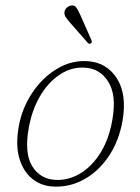

<svg xmlns="http://www.w3.org/2000/svg" viewBox="-20 -684 521 712"><path d="M306.5 -457Q376 -452 413.5 -393.2Q451 -334.5 434.5 -236.5Q420.5 -158.5 381.5 -102Q342.5 -45.5 288 -16.8Q233.5 12 173.5 7.5Q130 4.5 97.5 -22.8Q65 -50 51.2 -98.8Q37.5 -147.5 49.5 -215Q62 -284 100 -340.5Q138 -397 192 -429.2Q246 -461.5 306.5 -457ZM184.5 -17Q230.5 -14 274.2 -38.8Q318 -63.5 351 -114.8Q384 -166 397 -241.5Q412.5 -331 382 -380.2Q351.5 -429.5 295.5 -433Q247.5 -436.5 204.2 -409Q161 -381.5 130 -330Q99 -278.5 86.5 -209Q70 -116.5 99 -68.5Q128 -20.5 184.5 -17ZM278 -628 319 -535.5Q323 -527 317 -523.5Q311 -519.5 306.5 -524L238 -602Q230 -611.5 224 -620.2Q218 -629 219 -639Q220 -647.5 227 -654.8Q234 -662 244 -663.5Q257 -665.5 263.5 -655.5Q270 -645.5 278 -628Z"/></svg>

Font: Fraunces 9pt Soft Thin
Style: Italic
Weight: 100
Italic angle: -16°
Version: Version 1.000;[b76b70a41]